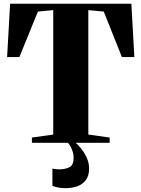

<svg xmlns="http://www.w3.org/2000/svg" viewBox="-20 -763 756 1026"><path d="M264.5 -44V-709L182.5 -701L83.5 -458H18L34 -743H682L698 -458H631.5L534.5 -701L452 -709V-44L566 -28V0H150.5V-28ZM329 242.5Q311 242.5 292.5 239.2Q274 236 260 230V138Q268.5 140 279.2 141Q290 142 296 142Q329.5 142 351.5 130.2Q373.5 118.5 373.5 79.5Q373.5 64.5 369 49.2Q364.5 34 357.5 20.8Q350.5 7.5 343 0H368H384.5Q396 9.5 413 30.2Q430 51 443.2 79.2Q456.5 107.5 456 139Q456 175.5 439.2 198.5Q422.5 221.5 394 232Q365.5 242.5 329 242.5Z"/></svg>

Font: Merriweather 120pt Black
Style: Regular
Weight: 900
Designer: Eben Sorkin
Foundry: Eben Sorkin
Version: Version 2.100